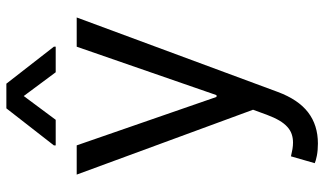

<svg xmlns="http://www.w3.org/2000/svg" viewBox="-226 -578 1009 597"><g transform="rotate(-90 278.5 -279.5)"><path d="M130.7 204.5Q109.4 204.5 92.7 201.2Q76 197.8 69.6 194.6L90.9 120.7Q103 123.6 113.6 125.4Q124.3 127.1 133.9 127.1Q147.7 127.1 159.8 123Q171.9 119 182.5 109.4Q193.2 99.8 202.4 84.2Q211.6 68.5 220.2 45.5L235.8 2.8L34.1 -545.5H125L275.6 -110.8H281.2L431.8 -545.5H522.7L291.2 79.5Q267.4 143.5 227.6 174Q187.9 204.5 130.7 204.5ZM278.4 -710.2 204.5 -610.8H125V-616.5L240.1 -764.2H316.8L431.8 -616.5V-610.8H352.3Z"/></g></svg>

Font: Interop
Style: Regular
Weight: 400
Designer: Rasmus Andersson, Google, Jang Haemin
Foundry: jhaemin
Version: Version 1.008